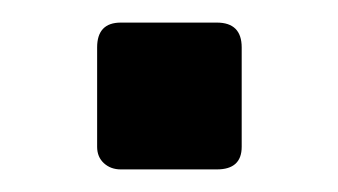

<svg xmlns="http://www.w3.org/2000/svg" viewBox="-20 -442 299 170"><path d="M66 -312V-400Q66 -422 87 -422H172Q194 -422 194 -400V-312Q194 -292 172 -292H87Q78 -292 72 -297.5Q66 -303 66 -312Z"/></svg>

Font: Exo
Style: Bold
Weight: 700
Designer: Natanael Gama
Foundry: Natanael Gama
Version: Version 1.500; ttfautohint (v1.6)